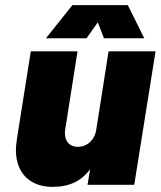

<svg xmlns="http://www.w3.org/2000/svg" viewBox="-20 -720 626 748"><path d="M361 -633 385 -571H542L478 -700H262L159 -571H317ZM403 -520 355 -215C349 -174 319 -148 283 -148C252 -148 233 -169 233 -201C233 -206 233 -210 234 -215L282 -520H100L46 -179C44 -164 42 -150 42 -136C42 -44 98 8 185 8C251 8 298 -15 331 -61L321 0H503L586 -520Z"/></svg>

Font: Arthouse Owned Black
Style: Italic
Weight: 900
Italic angle: -10°
Designer: Jeremy Tribby
Foundry: Tribby Type
Version: Version 1.000;PS 001.000;hotconv 1.0.88;makeotf.lib2.5.64775